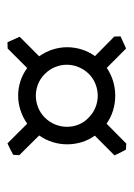

<svg xmlns="http://www.w3.org/2000/svg" viewBox="57 -548 355 509"><g transform="rotate(-90 234.5 -293.5)"><path d="M177.2 -352.1Q165 -339.8 158.9 -324.5Q152.8 -309.1 152.8 -293.5Q152.8 -277.8 158.7 -262.9Q164.6 -248 176.8 -236.3Q189.5 -223.6 204.6 -217.8Q219.7 -211.9 235.4 -211.9Q251 -211.9 266.1 -217.8Q281.2 -223.6 293.5 -235.8Q305.2 -248 311.3 -263.2Q317.4 -278.3 317.4 -293.9Q317.4 -309.6 311.3 -324.7Q305.2 -339.8 293 -352.1Q280.8 -364.3 265.9 -370.1Q251 -376 235.4 -376Q219.7 -376 204.6 -370.1Q189.5 -364.3 177.2 -352.1ZM360.4 -136.7 309.1 -188Q292.5 -176.8 273.7 -171.1Q254.9 -165.5 235.4 -165.5Q215.8 -165.5 196.8 -171.1Q177.7 -176.8 161.1 -188.5L108.4 -136.2L92.3 -137.2Q88.4 -144 84.5 -151.9Q80.6 -159.7 77.1 -167.5L129.4 -219.7Q117.7 -235.8 112.1 -254.6Q106.4 -273.4 106.4 -293Q106.4 -312.5 112.3 -331.5Q118.2 -350.6 129.9 -367.2L77.6 -419.9L78.6 -436Q85.4 -439.9 93.3 -443.8Q101.1 -447.8 108.9 -451.2L161.1 -398.9Q177.7 -410.6 196.8 -416.7Q215.8 -422.9 235.4 -422.9Q254.9 -422.9 273.4 -417Q292 -411.1 308.6 -398.9L360.4 -450.7L377 -451.2L391.6 -418.9L339.8 -367.2Q351.6 -350.6 357.7 -331.5Q363.8 -312.5 363.8 -293Q363.8 -273.4 357.9 -254.6Q352.1 -235.8 340.3 -219.2L392.1 -168L392.6 -151.4Z"/></g></svg>

Font: Gentium Plus Cyr
Style: Regular
Weight: 400
Designer: J. Victor Gaultney, Annie Olsen, Iska Routamaa, Becca Hirsbrunner
Foundry: SIL International
Version: Version 5.000